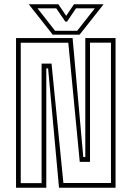

<svg xmlns="http://www.w3.org/2000/svg" viewBox="-20 -878 616 898"><path d="M55 0V-700H319.5L369.5 -143.5H379V-700H520.5V0H256L205 -558H196.5V0ZM77 -21.5H174.5V-580.5H221L276.5 -22H499V-678.5H401V-121H353L299.5 -678H77ZM226.5 -716 114.5 -858H253L289.5 -804L326 -858H464.5L352.5 -716ZM237.5 -734H341L423.5 -839H335.5L293.5 -777H285.5L243 -839H155.5Z"/></svg>

Font: Tourney Condensed ExtraLight
Style: Regular
Weight: 200
Width: 3
Designer: Tyler Finck
Foundry: Etcetera Type Co
Version: Version 1.010; ttfautohint (v1.8.3)